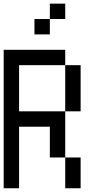

<svg xmlns="http://www.w3.org/2000/svg" viewBox="-20 -1103 540 1040"><path d="M0 -83.3V-833.3H333.3V-750H83.3V-500H333.3V-250H250V-416.7H83.3V-83.3ZM250 -1000V-916.7H166.7V-1000ZM250 -1083.3H333.3V-1000H250ZM333.3 -83.3V-250H416.7V-83.3ZM333.3 -500V-750H416.7V-500Z"/></svg>

Font: GalmuriMono11 Regular
Style: Regular
Weight: 400
Designer: Lee Minseo (quiple)
Version: Version 2.399;hotconv 1.1.1;makeotfexe 2.6.0 DEVELOPMENT